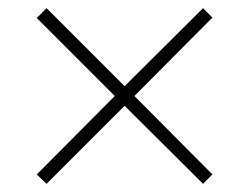

<svg xmlns="http://www.w3.org/2000/svg" viewBox="-20 -588 610 470"><path d="M477 -568 500 -545 309 -353 500 -161 477 -138 285 -329 94 -138 70 -161 261 -353 70 -544 94 -568 285 -377Z"/></svg>

Font: Noto Sans ExtraLight
Style: Regular
Weight: 200
Designer: Monotype Design Team
Foundry: Monotype Imaging Inc.
Version: Version 2.007